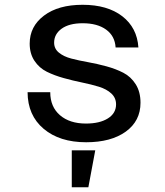

<svg xmlns="http://www.w3.org/2000/svg" viewBox="-20 -582 690 802"><path d="M339.8 12.2Q229 12.2 162.4 -43.9Q95.7 -100.1 95.2 -196.8H189.9Q189.9 -135.7 230.5 -100.8Q271 -65.9 338.9 -65.9Q396.5 -65.9 430.7 -87.4Q464.8 -108.9 464.8 -146Q464.8 -173.3 444.8 -191.7Q424.8 -210 393.1 -219.7Q361.3 -229.5 323 -237.3Q284.7 -245.1 246.1 -255.9Q207.5 -266.6 175.8 -282.2Q144 -297.9 124 -327.9Q104 -357.9 104 -399.9Q104 -471.7 163.8 -516.8Q223.6 -562 325.2 -562Q428.7 -562 490.7 -514.2Q552.7 -466.3 558.1 -383.8H462.9Q460 -431.6 423.3 -458.3Q386.7 -484.9 325.2 -484.9Q269 -484.9 237.5 -462.2Q206.1 -439.5 206.1 -403.8Q206.1 -378.4 226.1 -362.1Q246.1 -345.7 277.8 -337.4Q309.6 -329.1 347.9 -322.3Q386.2 -315.4 424.8 -304.9Q463.4 -294.4 495.1 -278.1Q526.9 -261.7 546.9 -230Q566.9 -198.2 566.9 -152.8Q566.9 -76.7 505.4 -32.2Q443.8 12.2 339.8 12.2ZM279.8 200.2V45.9H377.9L349.1 200.2Z"/></svg>

Font: Azeret Mono
Style: Regular
Weight: 400
Designer: Martin Vácha
Foundry: Displaay
Version: Version 1.002